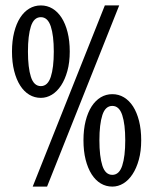

<svg xmlns="http://www.w3.org/2000/svg" viewBox="-20 -691 567 711"><path d="M154.3 0H101.1L368.2 -670.9H421.4ZM238.3 -500Q238.3 -460 229.5 -428.2Q220.7 -396.5 206.1 -374.3Q191.4 -352.1 172.1 -340.3Q152.8 -328.6 131.3 -328.6Q107.9 -328.6 88.4 -340.3Q68.8 -352.1 54.7 -374.3Q40.5 -396.5 32.5 -428.2Q24.4 -460 24.4 -500Q24.4 -540 32.5 -571.8Q40.5 -603.5 54.7 -625.5Q68.8 -647.5 88.4 -659.2Q107.9 -670.9 131.3 -670.9Q154.8 -670.9 174.3 -659.2Q193.8 -647.5 208 -625.5Q222.2 -603.5 230.2 -571.8Q238.3 -540 238.3 -500ZM179.2 -500Q179.2 -559.6 168 -593.5Q156.7 -627.4 131.3 -627.4Q105.5 -627.4 94.5 -593.5Q83.5 -559.6 83.5 -500Q83.5 -440.4 94.5 -406.2Q105.5 -372.1 131.3 -372.1Q156.7 -372.1 168 -406.2Q179.2 -440.4 179.2 -500ZM502.9 -171.4Q502.9 -131.3 494.1 -99.6Q485.4 -67.9 470.7 -45.7Q456.1 -23.4 436.8 -11.7Q417.5 0 396 0Q372.6 0 353 -11.7Q333.5 -23.4 319.3 -45.7Q305.2 -67.9 297.1 -99.6Q289.1 -131.3 289.1 -171.4Q289.1 -211.4 297.1 -243.2Q305.2 -274.9 319.3 -296.9Q333.5 -318.8 353 -330.6Q372.6 -342.3 396 -342.3Q419.4 -342.3 439 -330.6Q458.5 -318.8 472.7 -296.9Q486.8 -274.9 494.9 -243.2Q502.9 -211.4 502.9 -171.4ZM443.8 -171.4Q443.8 -231 432.6 -264.9Q421.4 -298.8 396 -298.8Q370.1 -298.8 359.1 -264.9Q348.1 -231 348.1 -171.4Q348.1 -111.8 359.1 -77.6Q370.1 -43.5 396 -43.5Q421.4 -43.5 432.6 -77.6Q443.8 -111.8 443.8 -171.4Z"/></svg>

Font: Crushed
Style: Regular
Weight: 400
Width: 3
Designer: Astigmatic (AOETI)
Foundry: Astigmatic (AOETI)
Version: Version 001.001